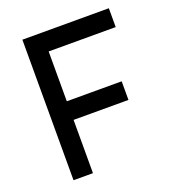

<svg xmlns="http://www.w3.org/2000/svg" viewBox="-128 -792 804 891"><g transform="rotate(-20 274.0 -347.0)"><path d="M83 0V-694H510V-601H179V-355H450V-263H179V0Z"/></g></svg>

Font: TypoPRO Titillium Text
Style: 600 wt
Weight: 600
Designer: Accademia di Belle Arti di Urbino and others
Foundry: Accademia di Belle Arti di Urbino and others.
Version: Version 25.000